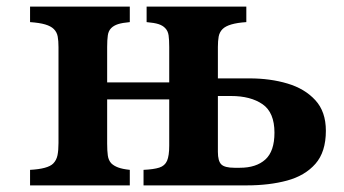

<svg xmlns="http://www.w3.org/2000/svg" viewBox="-20 -560 1040 580"><path d="M638.2 -323.2H733.9Q796.4 -323.2 848.6 -307.6Q900.9 -292 932.6 -257.3Q964.4 -222.7 964.4 -165Q964.4 -101.1 932.9 -65.2Q901.4 -29.3 847.4 -14.6Q793.5 0 725.6 0H413.6V-46.9Q444.3 -48.3 461.2 -53.7Q478 -59.1 484.6 -74.2Q491.2 -89.4 491.2 -120.1V-259.8H303.7V-126Q303.7 -104.5 305.7 -90.3Q307.6 -76.2 315.9 -66.9Q323.7 -59.1 336.7 -54.2Q349.6 -49.3 372.1 -46.9V0H70.8V-46.9Q124.5 -49.8 140.6 -65.9Q150.4 -75.7 153.6 -90.6Q156.7 -105.5 156.7 -127.9V-418Q156.7 -436.5 154.3 -449.7Q151.9 -462.9 142.6 -472.2Q133.8 -481 116.7 -486.1Q99.6 -491.2 70.8 -493.2V-540H372.1V-493.2Q349.6 -491.2 336.7 -487.1Q323.7 -482.9 315.9 -475.1Q307.6 -466.8 305.7 -453.1Q303.7 -439.5 303.7 -418V-311H491.2V-418Q491.2 -439.5 489.3 -453.1Q487.3 -466.8 479 -475.1Q471.7 -482.9 459 -487.1Q446.3 -491.2 422.9 -493.2V-540H724.1V-493.2Q669.9 -489.7 652.3 -472.2Q643.1 -462.9 640.6 -449.7Q638.2 -436.5 638.2 -418ZM688 -53.2H704.6Q753.9 -53.2 781.5 -78.1Q809.1 -103 809.1 -159.2Q809.1 -220.2 773.2 -245.1Q737.3 -270 677.7 -270H638.2V-101.1Q638.2 -73.7 648.4 -63.5Q658.7 -53.2 688 -53.2Z"/></svg>

Font: BIZ UDMincho
Style: Bold
Weight: 700
Monospace: yes
Designer: TypeBank Co., Ltd.
Foundry: Morisawa Inc.
Version: Version 1.06